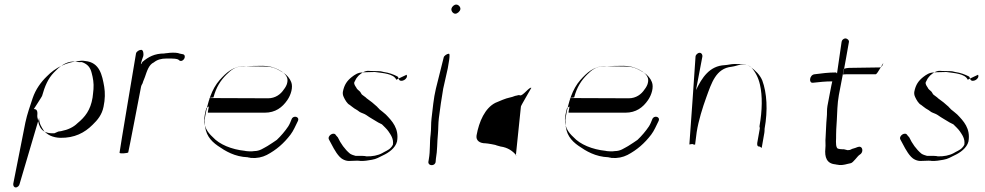

<svg xmlns="http://www.w3.org/2000/svg" viewBox="-20 -708 4309 840"><path d="M66 96 151 -192C151 -167 161 -153 172 -136C187 -118 211 -106 244 -105C306 -104 350 -127 385 -162C407 -183 426 -206 433 -241C440 -274 440 -303 436 -328C427 -380 416 -435 353 -441C352 -442 336 -443 333 -442C270 -437 222 -412 185 -374C159 -349 136 -317 123 -279C112 -245 99 -210 91 -172L38 96C37 104 41 112 49 112C57 112 65 104 66 96ZM128 -231C128 -231 165 -288 164 -288C176 -331 190 -364 216 -391C237 -413 265 -439 303 -439C305 -439 309 -439 315 -438C314 -437 330 -436 330 -436C333 -437 337 -437 342 -435C364 -426 375 -413 381 -389C387 -367 391 -344 389 -318L387 -298C387 -298 385 -282 385 -281C376 -226 352 -196 319 -169C301 -151 276 -140 250 -135C250 -134 234 -133 234 -132C229 -130 223 -127 218 -125C163 -122 150 -151 145 -190C144 -188 143 -202 143 -200C144 -214 146 -231 128 -231Z M541 -41C542 -41 597 -328 597 -328C598 -334 602 -340 604 -344C606 -353 612 -364 614 -371C623 -397 631 -425 653 -435C668 -447 685 -452 709 -452H728C739 -452 751 -451 759 -448C758 -448 766 -444 765 -443C783 -434 799 -466 780 -471C779 -470 768 -474 768 -473C756 -478 741 -478 723 -477C722 -476 699 -475 699 -474C656 -474 629 -459 603 -437C591 -413 598 -439 607 -463C609 -472 607 -490 598 -490C589 -490 577 -483 575 -474C575 -474 502 -40 503 -40C503 -34 539 -38 541 -41Z M894 -278C896 -281 914 -281 914 -282C926 -327 945 -356 971 -382C990 -401 1009 -417 1042 -418C1043 -419 1129 -420 1130 -420C1158 -420 1179 -413 1197 -404C1216 -394 1243 -378 1237 -348C1236 -338 1228 -324 1222 -317C1208 -295 1184 -278 1153 -278C1153 -278 898 -279 898 -279C897 -279 896 -278 894 -278ZM893 -242C895 -241 887 -215 890 -215H1138C1185 -215 1215 -238 1237 -270C1253 -293 1263 -327 1254 -349C1248 -365 1235 -380 1221 -389C1196 -403 1179 -417 1138 -417C1138 -417 1052 -418 1053 -419C1000 -420 969 -389 941 -358C906 -318 889 -263 877 -195C875 -186 875 -179 876 -171C877 -121 900 -93 933 -70C966 -47 1007 -22 1064 -20C1063 -19 1078 -18 1077 -17C1105 -15 1127 -20 1147 -30C1189 -52 1222 -81 1251 -119C1264 -136 1273 -158 1283 -178C1293 -198 1263 -205 1256 -187C1252 -177 1247 -164 1241 -155C1227 -134 1209 -113 1191 -96C1183 -90 1161 -76 1150 -69C1131 -59 1117 -47 1092 -47C1085 -46 1078 -45 1070 -46C1069 -46 1052 -47 1052 -48C993 -54 940 -76 911 -108C888 -129 866 -157 876 -206C878 -216 880 -226 883 -236C886 -235 890 -242 893 -242Z M1759 -381C1759 -381 1714 -360 1714 -359C1702 -386 1656 -388 1620 -393C1620 -393 1565 -392 1566 -391C1546 -391 1532 -381 1519 -371C1499 -355 1486 -338 1480 -306C1479 -299 1480 -291 1484 -283C1489 -272 1499 -254 1510 -249C1511 -249 1518 -242 1519 -242C1526 -236 1534 -231 1543 -226C1543 -225 1554 -219 1554 -218C1563 -213 1573 -211 1582 -205C1600 -192 1616 -184 1635 -172C1636 -172 1650 -164 1651 -164C1658 -157 1673 -143 1679 -134C1689 -119 1703 -101 1699 -75C1696 -69 1693 -65 1689 -61C1680 -51 1663 -45 1652 -38C1634 -28 1608 -23 1583 -24C1579 -25 1574 -26 1566 -26H1536C1530 -27 1514 -33 1511 -36C1489 -54 1470 -81 1458 -107C1457 -107 1451 -116 1450 -116C1441 -134 1411 -114 1419 -98C1433 -73 1446 -43 1466 -22C1474 -13 1492 -2 1512 -4C1512 -4 1541 -5 1541 -5C1548 -5 1552 -5 1556 -4C1573 -3 1591 -6 1607 -9C1627 -12 1640 -21 1657 -29C1679 -39 1710 -60 1717 -89C1727 -146 1695 -179 1668 -207C1662 -213 1647 -224 1640 -230C1641 -230 1629 -241 1630 -241C1616 -254 1600 -267 1584 -278C1584 -280 1561 -295 1562 -296C1560 -299 1558 -303 1556 -306C1550 -313 1542 -316 1538 -326C1534 -332 1528 -340 1530 -348C1534 -354 1537 -364 1542 -369C1542 -369 1551 -380 1551 -379C1561 -388 1576 -399 1593 -398C1593 -397 1646 -397 1646 -396C1650 -395 1654 -394 1659 -393C1682 -390 1702 -382 1718 -374C1722 -373 1724 -364 1725 -361C1733 -344 1768 -363 1759 -381Z M1921 -456 1887 -320C1877 -279 1873 -231 1868 -190C1865 -167 1867 -143 1864 -120C1859 -83 1863 -50 1856 -11L1854 1C1854 20 1885 19 1886 -1L1887 -13C1894 -52 1892 -84 1896 -123C1898 -144 1897 -168 1900 -191C1905 -231 1912 -280 1919 -320L1939 -409C1940 -417 1952 -473 1944 -473C1936 -473 1922 -464 1921 -456ZM1955 -670C1953 -660 1962 -648 1972 -648C1981 -648 1992 -658 1994 -667C1996 -677 1986 -688 1976 -688C1967 -688 1957 -679 1955 -670Z M2303 -321C2302 -318 2259 -246 2259 -242C2251 -168 2244 -99 2237 -29C2236 -26 2239 -28 2239 -28C2224 -47 2201 -63 2170 -67L2152 -72C2152 -74 2111 -81 2104 -81C2079 -81 2061 -93 2065 -116C2076 -177 2102 -235 2147 -258C2169 -267 2189 -277 2213 -282C2225 -284 2231 -289 2241 -290C2244 -291 2250 -293 2255 -291C2267 -286 2298 -332 2305 -323C2305 -322 2302 -322 2303 -321Z M2472 -278C2474 -281 2492 -281 2492 -282C2504 -327 2523 -356 2549 -382C2568 -401 2587 -417 2620 -418C2621 -419 2707 -420 2708 -420C2736 -420 2757 -413 2775 -404C2794 -394 2821 -378 2815 -348C2814 -338 2806 -324 2800 -317C2786 -295 2762 -278 2731 -278C2731 -278 2476 -279 2476 -279C2475 -279 2474 -278 2472 -278ZM2471 -242C2473 -241 2465 -215 2468 -215H2716C2763 -215 2793 -238 2815 -270C2831 -293 2841 -327 2832 -349C2826 -365 2813 -380 2799 -389C2774 -403 2757 -417 2716 -417C2716 -417 2630 -418 2631 -419C2578 -420 2547 -389 2519 -358C2484 -318 2467 -263 2455 -195C2453 -186 2453 -179 2454 -171C2455 -121 2478 -93 2511 -70C2544 -47 2585 -22 2642 -20C2641 -19 2656 -18 2655 -17C2683 -15 2705 -20 2725 -30C2767 -52 2800 -81 2829 -119C2842 -136 2851 -158 2861 -178C2871 -198 2841 -205 2834 -187C2830 -177 2825 -164 2819 -155C2805 -134 2787 -113 2769 -96C2761 -90 2739 -76 2728 -69C2709 -59 2695 -47 2670 -47C2663 -46 2656 -45 2648 -46C2647 -46 2630 -47 2630 -48C2571 -54 2518 -76 2489 -108C2466 -129 2444 -157 2454 -206C2456 -216 2458 -226 2461 -236C2464 -235 2468 -242 2471 -242Z M3023 -461C3023 -461 2997 -78 2996 -76C2996 -76 3009 -78 3009 -78C3011 -78 3012 -76 3014 -76L3021 -75L3028 -130C3036 -181 3054 -238 3070 -282C3093 -345 3112 -409 3181 -416C3196 -418 3207 -423 3220 -425C3239 -426 3255 -423 3265 -415C3284 -395 3298 -369 3305 -337C3316 -288 3315 -226 3303 -157C3302 -151 3305 -151 3304 -145L3293 -83C3292 -75 3293 -67 3301 -67C3309 -67 3312 -56 3313 -64L3324 -127C3325 -132 3325 -138 3325 -144C3340 -227 3335 -302 3315 -356C3304 -382 3285 -399 3263 -416C3246 -427 3223 -428 3193 -428C3179 -428 3166 -424 3151 -423C3084 -420 3051 -368 3025 -314L3053 -461C3054 -469 3049 -477 3041 -477C3033 -477 3024 -469 3023 -461Z M3844 -430C3846 -439 3819 -383 3811 -383H3685C3679 -383 3674 -383 3668 -382C3669 -382 3694 -524 3694 -524C3696 -532 3686 -540 3679 -540C3671 -540 3663 -533 3662 -525L3642 -387C3641 -387 3639 -390 3638 -391C3605 -391 3573 -387 3543 -383C3521 -380 3517 -343 3537 -346C3565 -349 3590 -352 3621 -352C3622 -351 3621 -351 3621 -351C3620 -351 3600 -244 3600 -244C3597 -228 3599 -209 3597 -194C3594 -163 3594 -136 3592 -107C3590 -91 3593 -74 3591 -59C3587 -20 3597 8 3635 11C3635 12 3651 13 3651 14C3673 15 3681 10 3702 6C3713 4 3732 -26 3741 -31C3757 -40 3755 -61 3745 -65C3736 -69 3726 -61 3716 -59C3701 -56 3705 -51 3688 -51L3672 -55C3663 -55 3645 -55 3642 -61C3634 -75 3639 -100 3638 -120C3638 -135 3639 -150 3640 -165C3640 -166 3641 -180 3641 -181C3643 -215 3643 -254 3650 -292L3672 -407C3679 -409 3687 -411 3694 -411L3828 -413C3836 -413 3842 -421 3844 -430Z M4259 -381C4259 -381 4214 -360 4214 -359C4202 -386 4156 -388 4120 -393C4120 -393 4065 -392 4066 -391C4046 -391 4032 -381 4019 -371C3999 -355 3986 -338 3980 -306C3979 -299 3980 -291 3984 -283C3989 -272 3999 -254 4010 -249C4011 -249 4018 -242 4019 -242C4026 -236 4034 -231 4043 -226C4043 -225 4054 -219 4054 -218C4063 -213 4073 -211 4082 -205C4100 -192 4116 -184 4135 -172C4136 -172 4150 -164 4151 -164C4158 -157 4173 -143 4179 -134C4189 -119 4203 -101 4199 -75C4196 -69 4193 -65 4189 -61C4180 -51 4163 -45 4152 -38C4134 -28 4108 -23 4083 -24C4079 -25 4074 -26 4066 -26H4036C4030 -27 4014 -33 4011 -36C3989 -54 3970 -81 3958 -107C3957 -107 3951 -116 3950 -116C3941 -134 3911 -114 3919 -98C3933 -73 3946 -43 3966 -22C3974 -13 3992 -2 4012 -4C4012 -4 4041 -5 4041 -5C4048 -5 4052 -5 4056 -4C4073 -3 4091 -6 4107 -9C4127 -12 4140 -21 4157 -29C4179 -39 4210 -60 4217 -89C4227 -146 4195 -179 4168 -207C4162 -213 4147 -224 4140 -230C4141 -230 4129 -241 4130 -241C4116 -254 4100 -267 4084 -278C4084 -280 4061 -295 4062 -296C4060 -299 4058 -303 4056 -306C4050 -313 4042 -316 4038 -326C4034 -332 4028 -340 4030 -348C4034 -354 4037 -364 4042 -369C4042 -369 4051 -380 4051 -379C4061 -388 4076 -399 4093 -398C4093 -397 4146 -397 4146 -396C4150 -395 4154 -394 4159 -393C4182 -390 4202 -382 4218 -374C4222 -373 4224 -364 4225 -361C4233 -344 4268 -363 4259 -381Z"/></svg>

Font: Photofail
Style: It
Weight: 400
Foundry: Cannot Into Space Fonts
Version: Version 0.97